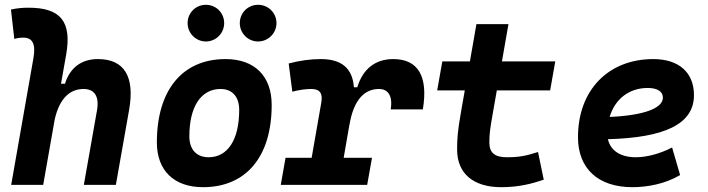

<svg xmlns="http://www.w3.org/2000/svg" viewBox="-20 -775 2970 805"><path d="M331.5 0H465.8L521.5 -315.4C545.9 -454.6 500.5 -527.3 390.6 -527.3C319.8 -527.3 272.9 -489.7 252.4 -423.8H235.8L257.3 -545.4C281.7 -683.6 234.9 -742.7 100.1 -742.7C75.2 -742.7 50.3 -740.7 25.9 -734.9L40 -611.8C52.7 -615.7 65.9 -617.2 78.6 -617.2C115.7 -617.2 130.9 -590.8 120.1 -530.8L26.9 0H161.1L209.5 -274.9C231.4 -369.6 278.3 -401.9 330.6 -401.9C376 -401.9 397 -371.1 386.7 -312.5Z M831.1 9.8C1012.2 9.8 1119.1 -118.2 1119.1 -335C1119.1 -456.1 1047.4 -527.3 925.8 -527.3C744.6 -527.3 637.7 -397.5 637.7 -177.7C637.7 -60.1 709.5 9.8 831.1 9.8ZM854.5 -115.7C803.7 -115.7 773.9 -148.4 773.9 -203.6C773.9 -328.1 822.8 -401.9 904.8 -401.9C954.1 -401.9 982.9 -369.1 982.9 -314C982.9 -189.5 935.1 -115.7 854.5 -115.7ZM1062 -601.1C1104.5 -601.1 1139.2 -635.7 1139.2 -678.2C1139.2 -721.2 1104.5 -754.9 1062 -754.9C1019.5 -754.9 985.4 -721.2 985.4 -678.2C985.4 -635.7 1019.5 -601.1 1062 -601.1ZM843.3 -601.1C885.7 -601.1 919.9 -635.7 919.9 -678.2C919.9 -721.2 885.7 -754.9 843.3 -754.9C800.8 -754.9 766.6 -721.2 766.6 -678.2C766.6 -635.7 800.8 -601.1 843.3 -601.1Z M1157.2 0H1519.5L1539.6 -113.3H1420.9L1444.8 -251V-249.5C1463.4 -363.8 1513.2 -401.9 1568.8 -401.9C1608.4 -401.9 1627 -371.6 1618.2 -316.4H1752.9C1775.9 -455.1 1732.9 -527.3 1628.9 -527.3C1551.8 -527.3 1501 -484.4 1478 -409.2H1463.9C1458 -487.8 1413.1 -527.3 1325.2 -527.3C1280.8 -527.3 1236.3 -521 1190.4 -508.8L1205.6 -390.6C1233.4 -397.9 1259.8 -401.9 1285.2 -401.9C1321.3 -401.9 1334 -383.3 1327.1 -345.2L1286.6 -113.3H1177.2Z M2081.5 9.8C2154.8 9.8 2209 -4.4 2259.8 -21.5L2235.8 -137.7C2185.1 -121.1 2154.3 -115.7 2105.5 -115.7C2054.2 -115.7 2031.7 -134.3 2031.7 -177.7C2031.7 -213.9 2035.2 -238.3 2046.4 -301.3L2063 -396H2286.6L2308.1 -517.6H2084.5L2111.8 -673.8H1977.5L1950.2 -517.6H1834.5L1813 -396H1928.7L1912.1 -301.3C1898.9 -226.1 1896.5 -193.4 1896.5 -148.4C1896.5 -47.4 1964.4 9.8 2081.5 9.8Z M2645.5 -115.7C2581.5 -115.7 2539.6 -143.6 2528.8 -191.4C2764.6 -197.8 2889.6 -253.4 2889.6 -376C2889.6 -471.2 2826.2 -527.3 2719.2 -527.3C2529.8 -527.3 2403.3 -396.5 2403.3 -199.7C2403.3 -67.9 2488.3 9.8 2631.3 9.8C2695.8 9.8 2769.5 -4.4 2831.5 -41L2797.9 -156.7C2748.5 -130.9 2692.4 -115.7 2645.5 -115.7ZM2536.1 -284.7C2558.1 -359.4 2617.2 -406.2 2695.8 -406.2C2736.3 -406.2 2759.3 -391.1 2759.3 -365.7C2759.3 -320.3 2677.2 -291 2536.1 -284.7Z"/></svg>

Font: Cascadia Code
Style: Bold Italic
Weight: 700
Italic angle: -10°
Monospace: yes
Designer: Aaron Bell
Foundry: Saja Typeworks
Version: Version 2404.023